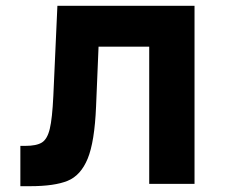

<svg xmlns="http://www.w3.org/2000/svg" viewBox="-20 -633 790 661"><path d="M50.1 -130.8H66.9Q105.9 -130.8 124.4 -142.5Q142.9 -154.1 151.4 -189.4Q159.9 -224.7 163.6 -302.6L177.6 -613.1H649.7V0H493.7V-472.3H319.3L310.7 -266Q305.7 -144.9 281.9 -86.9Q258.1 -28.9 212.8 -10.5Q167.6 8 83.4 8H50.1Z"/></svg>

Font: Martian Mono sWd Rg
Style: Regular
Weight: 400
Width: 6
Monospace: yes
Designer: Roman Shamin
Foundry: Evil Martians
Version: Version 1.000